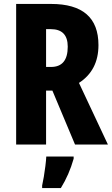

<svg xmlns="http://www.w3.org/2000/svg" viewBox="-20 -734 568 975"><path d="M239 -714Q480 -714 480 -505Q480 -377 381 -313L528 0H361L246 -274H214V0H62V-714ZM238 -586H214V-394H239Q324 -394 324 -497Q324 -586 238 -586ZM354 72Q331 153 289 221H194V208Q198 191 202.5 164Q207 137 210.5 109Q214 81 215 61H354Z"/></svg>

Font: Noto Sans Arabic ExtCond ExtBd
Style: Regular
Weight: 800
Width: 2
Designer: Monotype Design Team, Nadine Chahine, Nizar Qandah and Khaled Hosny
Foundry: Monotype Imaging Inc.
Version: Version 2.012; ttfautohint (v1.8.4.7-5d5b)